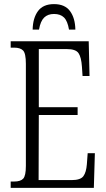

<svg xmlns="http://www.w3.org/2000/svg" viewBox="-20 -915 516 935"><path d="M32 0V-31H49Q80 -31 93 -45Q106 -59 106 -107V-604Q106 -655 92.5 -669Q79 -683 49 -683H32V-714H412L416 -545H382L379 -590Q376 -636 362.5 -656Q349 -676 306 -676H169V-393H358V-355H169L168 -38H329Q372 -38 386 -57Q400 -76 403 -115L407 -169H442L437 0ZM139 -771Q140 -827 165 -861Q190 -895 243 -895Q296 -895 321 -861Q346 -827 347 -771H316Q309 -813 291.5 -830Q274 -847 243 -847Q213 -847 195 -829.5Q177 -812 170 -771Z"/></svg>

Font: Noto Serif ExtraCondensed Light
Style: Regular
Weight: 300
Width: 2
Designer: Monotype Design Team
Foundry: Monotype Imaging Inc.
Version: Version 2.014; ttfautohint (v1.8.4.7-5d5b)